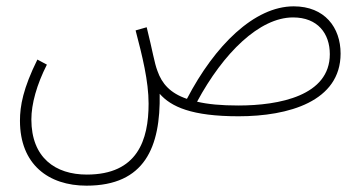

<svg xmlns="http://www.w3.org/2000/svg" viewBox="-20 -354 1142 606"><path d="M253 232C437 232 487 110 484 -58C520 -17 585 13 733 13C891 13 1055 -34 1055 -185C1055 -267 1005 -334 907 -334C783 -334 658 -211 570 -42C517 -60 491 -90 477 -130C467 -156 462 -192 443 -268L408 -258C429 -178 449 -98 449 -27C449 88 414 197 254 197C155 197 79 144 79 23C79 -26 96 -87 128 -150L98 -166C53 -75 43 -20 43 27C43 165 133 232 253 232ZM905 -299C983 -299 1021 -248 1021 -183C1021 -52 862 -21 732 -21C678 -21 636 -25 602 -33C685 -187 799 -299 905 -299Z"/></svg>

Font: Noto Sans Arabic UI Cn XLt
Style: Regular
Weight: 200
Width: 3
Designer: Monotype Design Team, Nadine Chahine and Nizar Qandah
Foundry: Monotype Imaging Inc.
Version: Version 2.010